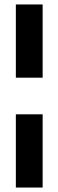

<svg xmlns="http://www.w3.org/2000/svg" viewBox="-20 -740 262 860"><path d="M51 -392V-720H171V-392ZM51 100V-228H171V100Z"/></svg>

Font: DM Sans 36pt SemiBold
Style: Regular
Weight: 600
Designer: Colophon Foundry, Jonny Pinhorn
Foundry: Colophon Foundry
Version: Version 4.004;gftools[0.9.30]